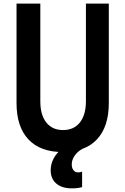

<svg xmlns="http://www.w3.org/2000/svg" viewBox="-20 -820 690 1057"><path d="M71 -800H202V-262Q202 -187 235 -145.5Q268 -104 327 -104Q387 -104 420 -146Q453 -188 453 -263V-800H579V-253Q579 -122 513.5 -52.5Q448 17 325 17Q202 17 136.5 -52.5Q71 -122 71 -253ZM376 217Q321 217 290 190.5Q259 164 259 117Q259 83 275.5 52Q292 21 321 0L374 -2L432 0Q405 16 390 38.5Q375 61 375 85Q375 105 384.5 117Q394 129 411 129Q418 129 423 127.5Q428 126 432 125V210Q422 213 408.5 215Q395 217 376 217Z"/></svg>

Font: Martian Mono SemiCondensed Medium
Style: Regular
Weight: 500
Width: 4
Designer: Roman Shamin
Foundry: Evil Martians
Version: Version 1.000